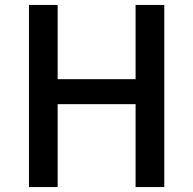

<svg xmlns="http://www.w3.org/2000/svg" viewBox="-20 -756 780 776"><path d="M97 0H213V-335H528V0H644V-736H528V-436H213V-736H97Z"/></svg>

Font: Genne Gothic Medium
Style: Regular
Weight: 500
Designer: Ryoko NISHIZUKA (kana & ideographs); Paul D. Hunt (Latin, Greek & Cyrillic); Wenlong ZHANG (bopomofo); Sandoll Communica
Foundry: Adobe Systems Incorporated
Version: Version 1.004;PS 1.004;hotconv 16.6.51;makeotf.lib2.5.65220